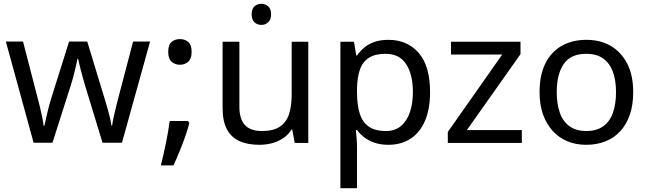

<svg xmlns="http://www.w3.org/2000/svg" viewBox="-20 -757 3428 1017"><path d="M431 -303Q425 -324 419 -344.5Q413 -365 408.5 -383.5Q404 -402 400 -418Q396 -434 394 -445H390Q388 -434 384.5 -418Q381 -402 376.5 -383Q372 -364 366.5 -343.5Q361 -323 354 -302L258 -1H158L11 -537H102L176 -251Q184 -222 191 -192.5Q198 -163 203.5 -136.5Q209 -110 211 -91H215Q218 -103 222 -121Q226 -139 230.5 -159Q235 -179 240.5 -199Q246 -219 251 -235L346 -537H442L534 -235Q541 -212 548.5 -186Q556 -160 562 -135.5Q568 -111 570 -92H574Q576 -109 581.5 -134.5Q587 -160 594.5 -190.5Q602 -221 610 -251L685 -537H775L626 -1H523Z M976 -116 983 -105Q974 -70 960.5 -32Q947 6 931.5 44Q916 82 899 119H832Q847 60 859.5 -2Q872 -64 879 -116ZM933 -414Q907 -414 889 -430Q871 -446 871 -482Q871 -520 889 -535Q907 -550 933 -550Q959 -550 977 -535Q995 -520 995 -482Q995 -446 977 -430Q959 -414 933 -414Z M1365 -737Q1385 -737 1400.5 -723.5Q1416 -710 1416 -681Q1416 -653 1400.5 -639Q1385 -625 1365 -625Q1343 -625 1328 -639Q1313 -653 1313 -681Q1313 -710 1328 -723.5Q1343 -737 1365 -737ZM1613 -536V0H1541L1528 -71H1524Q1507 -43 1480 -25Q1453 -7 1421 1.5Q1389 10 1354 10Q1290 10 1246.5 -10.5Q1203 -31 1181 -74Q1159 -117 1159 -185V-536H1248V-191Q1248 -127 1277 -95Q1306 -63 1367 -63Q1427 -63 1461.5 -85.5Q1496 -108 1510.5 -151.5Q1525 -195 1525 -257V-536Z M2038 -546Q2137 -546 2197.5 -477Q2258 -408 2258 -269Q2258 -178 2230.5 -115.5Q2203 -53 2153.5 -21.5Q2104 10 2037 10Q1996 10 1964 -1Q1932 -12 1909.5 -29.5Q1887 -47 1871 -68H1865Q1867 -51 1869 -25Q1871 1 1871 20V240H1783V-536H1855L1867 -463H1871Q1887 -486 1909.5 -505Q1932 -524 1963.5 -535Q1995 -546 2038 -546ZM2022 -472Q1968 -472 1935 -451.5Q1902 -431 1887 -390Q1872 -349 1871 -286V-269Q1871 -203 1885 -157Q1899 -111 1932.5 -87Q1966 -63 2024 -63Q2073 -63 2104.5 -90Q2136 -117 2151.5 -163.5Q2167 -210 2167 -270Q2167 -362 2131.5 -417Q2096 -472 2022 -472Z M2744 0H2352V-58L2640 -468H2369V-536H2737V-470L2453 -68H2744Z M3334 -269Q3334 -202 3316.5 -150.5Q3299 -99 3266.5 -63Q3234 -27 3187.5 -8.5Q3141 10 3084 10Q3031 10 2986 -8.5Q2941 -27 2908 -63Q2875 -99 2856.5 -150.5Q2838 -202 2838 -269Q2838 -358 2868 -419.5Q2898 -481 2954 -513.5Q3010 -546 3087 -546Q3160 -546 3215.5 -513.5Q3271 -481 3302.5 -419.5Q3334 -358 3334 -269ZM2929 -269Q2929 -206 2945.5 -159.5Q2962 -113 2997 -88Q3032 -63 3086 -63Q3140 -63 3175 -88Q3210 -113 3226.5 -159.5Q3243 -206 3243 -269Q3243 -333 3226 -378Q3209 -423 3174.5 -447.5Q3140 -472 3085 -472Q3003 -472 2966 -418Q2929 -364 2929 -269Z"/></svg>

Font: hexukannada05
Style: Book
Weight: 400
Designer: Jelle Bosma - Monotype Design Team
Foundry: Monotype Imaging Inc.
Version: Version 2.003